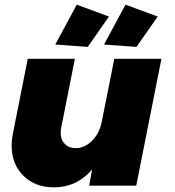

<svg xmlns="http://www.w3.org/2000/svg" viewBox="-20 -796 748 823"><path d="M80 -43C113 -10 156 7 211 7C277 7 332 -19 375 -70L362 0H564L672 -544H470L416 -273C409 -240 396 -214 375 -193C354 -172 331 -161 305 -161C285 -161 269 -167 258 -179C246 -191 240 -207 240 -228C240 -235 241 -243 243 -252L301 -544H99L35 -222C32 -207 30 -190 30 -171C30 -118 47 -76 80 -43ZM309 -776 217 -605 356 -595 447 -725ZM518 -776 426 -605 565 -595 656 -725Z"/></svg>

Font: Argentum Sans ExtraBold
Style: Italic
Weight: 800
Italic angle: -11.3°
Designer: Julieta Ulanovsky
Foundry: Julieta Ulanovsky
Version: Version 5.001;February 15, 2019;FontCreator 11.5.0.2425 64-b